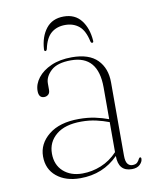

<svg xmlns="http://www.w3.org/2000/svg" viewBox="-74 -672 598 737"><g transform="rotate(-10 225.0 -303.0)"><path d="M53 -98Q53 -147.5 95.5 -181.8Q138 -216 213 -216Q247.5 -216 275.8 -210Q304 -204 328 -195V-319Q328 -443 222.5 -443Q169 -443 144.5 -420.2Q120 -397.5 120 -371.5V-346Q120 -333.5 113.2 -327.8Q106.5 -322 97.5 -322Q76 -322 76 -349.5Q76 -376 94.5 -400Q113 -424 147 -439Q181 -454 227.5 -454Q294.5 -454 327 -421Q359.5 -388 359.5 -333V-47.5Q359.5 -24.5 366.8 -15.2Q374 -6 385.5 -6Q398.5 -6 404.5 -12Q410.5 -18 413.5 -25Q416 -30 419.5 -30Q423.5 -30 423.5 -24Q423.5 -12.5 412.5 -1.8Q401.5 9 381 9Q328.5 9 328.5 -51.5Q269 9 180 9Q123 9 88 -19.8Q53 -48.5 53 -98ZM88.5 -103Q88.5 -59 117 -33.2Q145.5 -7.5 191 -7.5Q228.5 -7.5 264.2 -22Q300 -36.5 328 -66.5V-183.5Q304.5 -192.5 278 -198.5Q251.5 -204.5 220.5 -204.5Q157 -204.5 122.8 -176.2Q88.5 -148 88.5 -103ZM224 -580.5Q191.5 -580.5 169.8 -562.5Q148 -544.5 139 -502Q137 -495 132.5 -495Q127.5 -495 128 -503Q131 -551.5 155.2 -582.5Q179.5 -613.5 224 -613.5Q268 -613.5 292 -582.5Q316 -551.5 319.5 -503Q320.5 -495 314.5 -495Q310.5 -495 308.5 -502Q299.5 -544.5 277.8 -562.5Q256 -580.5 224 -580.5Z"/></g></svg>

Font: Fraunces 72pt Thin
Style: Regular
Weight: 100
Version: Version 1.000;[b76b70a41]